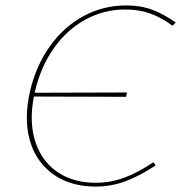

<svg xmlns="http://www.w3.org/2000/svg" viewBox="-20 -683 668 708"><path d="M109 -346 108 -341 448 -342 445 -326 105 -327Q97 -284 97 -250Q97 -179 125.5 -124Q154 -69 207.5 -39Q261 -9 334 -9Q387 -9 437.5 -27.5Q488 -46 546 -85L554 -73Q493 -33 441 -14Q389 5 333 5Q255 5 197.5 -27Q140 -59 109.5 -116.5Q79 -174 79 -250Q79 -296 91 -348Q113 -441 164 -512.5Q215 -584 287.5 -623.5Q360 -663 446 -663Q499 -663 541.5 -647Q584 -631 628 -600L616 -588Q576 -618 534.5 -633Q493 -648 442 -648Q363 -648 294.5 -610.5Q226 -573 178 -504.5Q130 -436 109 -346Z"/></svg>

Font: Ysabeau Thin
Style: Italic
Weight: 200
Italic angle: -12°
Designer: Christian Thalmann (Catharsis Fonts)
Version: Version 0.003